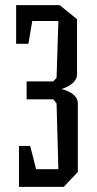

<svg xmlns="http://www.w3.org/2000/svg" viewBox="-20 -730 379 750"><path d="M54 -160H98L121 -69H208L201 -326L188 -342H84V-412H188L201 -426L208 -648H106L91 -559H43V-710H213L281 -655V-441Q281 -420 263.5 -405Q246 -390 220 -382Q247 -376 265.5 -361.5Q284 -347 284 -325V-58L229 0H54Z"/></svg>

Font: Bahianita
Style: Regular
Weight: 400
Designer: Pablo Cosgaya & Dani Raskovsky
Foundry: Pablo Cosgaya & Dani Raskovsky
Version: Version 1.008